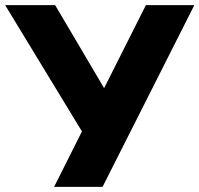

<svg xmlns="http://www.w3.org/2000/svg" viewBox="-49 -725 774 745"><path d="M161 0 269 -215 -29 -705H165L355 -383L517 -705H705L349 0Z"/></svg>

Font: Nunito Sans Black
Style: Regular
Weight: 900
Designer: Vernon Adams
Foundry: Vernon Adams
Version: Version 3.006; ttfautohint (v1.8.3)